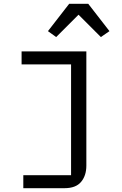

<svg xmlns="http://www.w3.org/2000/svg" viewBox="-20 -785 640 1005"><path d="M102 132H352V-448H93V-516H432V82Q432 134 404.5 167Q377 200 318 200H102ZM442 -765 553 -622 508 -591 391 -708 274 -591 231 -622 342 -765Z"/></svg>

Font: IBM Plex Mono
Style: Regular
Weight: 400
Monospace: yes
Designer: Mike Abbink, Paul van der Laan, Pieter van Rosmalen
Foundry: Bold Monday
Version: Version 2.3